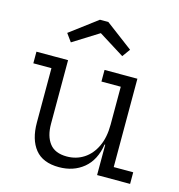

<svg xmlns="http://www.w3.org/2000/svg" viewBox="-115 -877 921 988"><g transform="rotate(15 346.0 -382.5)"><path d="M488.5 -470.6H385.5V-532.5H560.5V-61.9H664.3V0H488.5ZM191.2 -532.5V-192.9Q191.2 -127.6 220.4 -89.8Q249.5 -51.9 312.4 -51.9Q362.9 -51.9 402.8 -77.8Q442.7 -103.7 465.6 -152.2Q488.5 -200.6 488.5 -268.5L505.9 -161.9H485.2Q471.6 -76.2 418.2 -32.3Q364.8 11.6 287.6 11.6Q201.6 11.6 160.4 -39.5Q119.2 -90.6 119.2 -181.1V-470.6H22.7V-532.5ZM340.4 -775.9 485.5 -666.8 455.1 -624.6 318.1 -710.4 181.2 -624.6 150.7 -666.8 295.8 -775.9Z"/></g></svg>

Font: Hepta Slab ExtraLight
Style: Regular
Weight: 200
Designer: Michael LaGattuta
Foundry: Michael LaGattuta
Version: Version 1.100